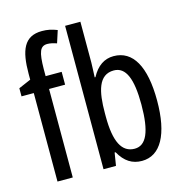

<svg xmlns="http://www.w3.org/2000/svg" viewBox="-113 -869 940 983"><g transform="rotate(-15 357.5 -377.5)"><path d="M240 -469V-537H155V-574C156 -665 167 -694 206 -694C221 -694 237 -690 255 -684L276 -749C248 -760 225 -765 196 -765C101 -765 74 -695 74 -571V-540L9 -512V-469H74V0H155V-469Z M399 -760H318V0H384L395 -68H400C430 -14 469 10 520 10C619 10 674 -90 674 -269C674 -450 619 -546 517 -546C468 -546 429 -520 400 -466H396C397 -496 399 -522 399 -543ZM499 -475C563 -475 591 -406 591 -270C591 -126 561 -60 500 -60C432 -60 399 -124 399 -257V-276C399 -390 418 -475 499 -475Z"/></g></svg>

Font: Noto Sans UI Condensed
Style: Regular
Weight: 400
Width: 3
Designer: Monotype Design Team
Foundry: Monotype Imaging Inc.
Version: Version 1.901